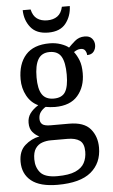

<svg xmlns="http://www.w3.org/2000/svg" viewBox="-63 -784 625 1064"><g transform="rotate(-5 249.0 -251.5)"><path d="M214 239Q116 239 68 200.5Q20 162 20 94Q20 35 55 3.5Q90 -28 136 -37Q116 -46 99.5 -65Q83 -84 83 -117Q83 -147 99 -169Q115 -191 145 -210Q105 -228 82.5 -269.5Q60 -311 60 -361Q60 -447 104 -496.5Q148 -546 237 -546Q270 -546 299 -536Q328 -526 343 -513Q356 -527 379 -547Q402 -567 434 -567Q461 -567 474.5 -551.5Q488 -536 488 -515Q488 -494 476 -478.5Q464 -463 439 -463Q439 -476 431.5 -488Q424 -500 407 -500Q395 -500 386 -496Q377 -492 368 -486Q384 -465 395 -437Q406 -409 406 -365Q406 -290 364 -241Q322 -192 237 -192Q225 -192 210 -193.5Q195 -195 185 -197Q169 -188 157 -172.5Q145 -157 145 -134Q145 -114 157.5 -103.5Q170 -93 204 -93H306Q389 -93 424.5 -51Q460 -9 460 53Q460 139 400 189Q340 239 214 239ZM234 -239Q280 -239 298.5 -269Q317 -299 317 -365Q317 -433 298 -465.5Q279 -498 233 -498Q189 -498 169 -464.5Q149 -431 149 -364Q149 -300 169 -269.5Q189 -239 234 -239ZM216 191Q281 191 317 175Q353 159 367.5 131.5Q382 104 382 69Q382 24 358 7Q334 -10 289 -10H197Q172 -10 149 -2Q126 6 111.5 27Q97 48 97 87Q97 132 122.5 161.5Q148 191 216 191ZM236 -606Q170 -606 138 -646Q106 -686 105 -742H149Q157 -706 179.5 -690Q202 -674 236 -674Q270 -674 292.5 -690Q315 -706 323 -742H367Q365 -686 333.5 -646Q302 -606 236 -606Z"/></g></svg>

Font: Noto Serif Sinhala SemiCondensed
Style: Regular
Weight: 400
Width: 4
Designer: Jelle Bosma - Monotype Design Team
Foundry: Monotype Imaging Inc.
Version: Version 2.007; ttfautohint (v1.8.4.7-5d5b)